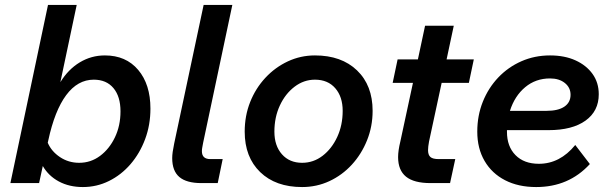

<svg xmlns="http://www.w3.org/2000/svg" viewBox="-20 -740 2476 776"><path d="M22 0 174 -720H290L224 -408Q256 -460 302.5 -488Q349 -516 404 -516Q489 -516 538.5 -457.5Q588 -399 588 -301Q588 -235 566.5 -177.5Q545 -120 507.5 -76.5Q470 -33 420.5 -8.5Q371 16 315 16Q260 16 218 -6.5Q176 -29 153 -69L138 0ZM175 -172 173 -163Q188 -128 222.5 -105Q257 -82 300 -82Q347 -82 384.5 -110Q422 -138 444.5 -185Q467 -232 467 -290Q467 -350 438.5 -384Q410 -418 359 -418Q294 -418 247.5 -355.5Q201 -293 175 -172Z M684 -160 803 -720H919L801 -163Q799 -151 797.5 -144Q796 -137 796 -129Q796 -97 830 -97H880L860 0H794Q734 0 705 -24.5Q676 -49 676 -101Q676 -112 678 -126.5Q680 -141 684 -160Z M969 -208Q969 -272 991 -327.5Q1013 -383 1052.5 -425.5Q1092 -468 1143.5 -492Q1195 -516 1253 -516Q1360 -516 1423 -455.5Q1486 -395 1486 -292Q1486 -229 1463.5 -173Q1441 -117 1402 -74.5Q1363 -32 1311.5 -8Q1260 16 1201 16Q1094 16 1031.5 -44.5Q969 -105 969 -208ZM1201 -82Q1247 -82 1284 -110.5Q1321 -139 1343 -186.5Q1365 -234 1365 -292Q1365 -349 1335 -383.5Q1305 -418 1253 -418Q1208 -418 1170.5 -389.5Q1133 -361 1111 -313.5Q1089 -266 1089 -208Q1089 -151 1119.5 -116.5Q1150 -82 1201 -82Z M1598 -168 1649 -405H1567L1587 -500H1669L1698 -636H1814L1785 -500H1895L1875 -405H1765L1714 -168Q1712 -157 1711 -148.5Q1710 -140 1710 -133Q1710 -114 1719.5 -105.5Q1729 -97 1753 -97H1820L1799 0H1720Q1653 0 1621 -26Q1589 -52 1589 -105Q1589 -131 1598 -168Z M2364 -77Q2279 16 2147 16Q2075 16 2021.5 -11.5Q1968 -39 1938.5 -89.5Q1909 -140 1909 -208Q1909 -273 1931.5 -329Q1954 -385 1994 -427Q2034 -469 2087.5 -492.5Q2141 -516 2203 -516Q2262 -516 2306 -496Q2350 -476 2375 -441Q2400 -406 2400 -359Q2400 -291 2346.5 -252.5Q2293 -214 2197 -214H2029Q2029 -211 2029 -207Q2029 -148 2063.5 -113Q2098 -78 2158 -78Q2243 -78 2305 -154ZM2203 -423Q2145 -423 2102.5 -387.5Q2060 -352 2041 -292H2189Q2236 -292 2261 -309Q2286 -326 2286 -357Q2286 -386 2263 -404.5Q2240 -423 2203 -423Z"/></svg>

Font: Wix Madefor Text SemiBold
Style: Italic
Weight: 600
Italic angle: -12°
Designer: Dalton Maag Ltd
Foundry: Dalton Maag Ltd
Version: Version 3.100